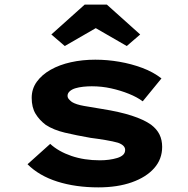

<svg xmlns="http://www.w3.org/2000/svg" viewBox="-20 -800 813 830"><path d="M405 10Q307 10 228 -15Q149 -40 99 -90L197 -178Q233 -145 288.5 -126Q344 -107 412 -107Q432 -107 451 -109.5Q470 -112 486.5 -117Q503 -122 512 -130.5Q521 -139 521 -152Q521 -172 490 -183Q469 -189 436.5 -194.5Q404 -200 372 -204Q309 -215 260.5 -226.5Q212 -238 178 -260Q150 -281 133.5 -308.5Q117 -336 117 -377Q117 -416 139 -446.5Q161 -477 199 -498.5Q237 -520 286.5 -531Q336 -542 392 -542Q444 -542 496 -533Q548 -524 595 -506.5Q642 -489 678 -461L597 -362Q573 -380 537 -394.5Q501 -409 460.5 -418Q420 -427 377 -427Q358 -427 339.5 -425Q321 -423 306 -418.5Q291 -414 281.5 -405.5Q272 -397 272 -386Q272 -378 277.5 -371.5Q283 -365 291 -359Q309 -348 343.5 -342Q378 -336 421 -329Q497 -317 549.5 -300Q602 -283 633 -261Q658 -242 669.5 -218.5Q681 -195 681 -165Q681 -112 646.5 -73Q612 -34 550 -12Q488 10 405 10ZM260 -601 202 -651 346 -780H442L586 -651L528 -601L379 -687H409Z"/></svg>

Font: Lexend Tera
Style: Bold
Weight: 700
Designer: Bonnie Shaver-Troup, Thomas Jockin
Foundry: Lexend
Version: Version 1.007